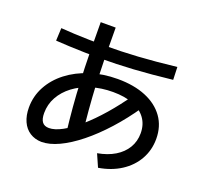

<svg xmlns="http://www.w3.org/2000/svg" viewBox="-144 -981 1287 1207"><g transform="rotate(20 500.0 -377.0)"><path d="M591 -28Q658 -40 706 -69Q754 -98 780 -141.5Q806 -185 806 -239Q806 -297 776 -338.5Q746 -380 690 -402Q634 -424 555 -424Q477 -424 411 -403.5Q345 -383 296 -346Q247 -309 219.5 -259.5Q192 -210 192 -152Q192 -112 206.5 -92.5Q221 -73 252 -73Q290 -73 340 -100Q390 -127 447.5 -177Q505 -227 565.5 -296.5Q626 -366 685 -451L762 -396Q698 -302 628 -224.5Q558 -147 488 -91Q418 -35 354 -5Q290 25 237 25Q193 24 159.5 2.5Q126 -19 108 -59Q90 -99 90 -152Q90 -228 125.5 -293.5Q161 -359 224 -407.5Q287 -456 371.5 -483.5Q456 -511 555 -511Q664 -511 743.5 -478Q823 -445 866.5 -384Q910 -323 910 -239Q910 -164 875 -102Q840 -40 776.5 1Q713 42 628 56ZM366 -80Q356 -166 349 -247.5Q342 -329 338 -422Q334 -503 332.5 -597.5Q331 -692 331 -810H431Q431 -700 432.5 -610.5Q434 -521 437 -444Q442 -348 449 -265Q456 -182 466 -96ZM402 -595Q353 -595 300 -596.5Q247 -598 197 -600Q147 -602 107 -605L111 -690Q150 -687 199 -684.5Q248 -682 301 -681Q354 -680 403 -680Q513 -680 626 -687Q739 -694 880 -710L883 -625Q741 -609 627 -602Q513 -595 402 -595Z"/></g></svg>

Font: M PLUS 2 Medium
Style: Regular
Weight: 500
Designer: Coji Morishita
Foundry: UNDERFOREST DESIGN
Version: Version 1.001